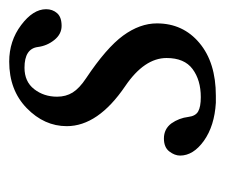

<svg xmlns="http://www.w3.org/2000/svg" viewBox="-56 -423 489 417"><g transform="rotate(-90 188.5 -214.5)"><path d="M173.8 9.8Q123.5 6.8 91.3 -16.1Q59.1 -39.1 59.1 -67.9Q59.1 -79.6 68.1 -91.3Q77.1 -103 96.2 -103Q116.7 -103 128.9 -86.9Q140.6 -70.3 143.1 -49.8Q145 -34.2 155 -28.6Q165 -22.9 186 -22.9Q223.1 -22.9 247.1 -40.8Q271 -58.6 271 -97.2Q271 -145.5 210 -187Q123 -246.1 123 -314Q123 -362.8 162.1 -400.9Q201.2 -439 263.2 -439Q308.1 -439 342.5 -413.1Q377 -387.2 377 -358.9Q377 -344.7 368.4 -335Q359.9 -325.2 340.8 -325.2Q322.8 -325.2 310.1 -341.1Q297.4 -356.9 294.9 -377Q291 -405.8 250 -405.8Q219.7 -405.8 203.4 -384.8Q187 -363.8 187 -335Q187 -315.9 196 -301.3Q205.1 -286.6 227.1 -272Q293 -228 319.6 -191.7Q346.2 -155.3 346.2 -118.2Q346.2 -61.5 303.7 -25.9Q261.2 9.8 189 9.8Z"/></g></svg>

Font: Linux Libertine G
Style: Italic
Weight: 400
Italic angle: -12°
Designer: Philipp H. Poll
Foundry: Philipp H. Poll
Version: Version 5.1.3